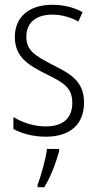

<svg xmlns="http://www.w3.org/2000/svg" viewBox="-20 -561 407 802"><path d="M331 -133C331 -224 271 -254 198 -291C127 -328 90 -350 90 -407C90 -468 132 -500 199 -500C237 -500 278 -488 307 -471L325 -510C290 -530 246 -541 198 -541C97 -541 42 -486 42 -407C42 -323 97 -290 172 -252C243 -217 282 -196 282 -132C282 -70 247 -33 170 -33C122 -33 74 -49 36 -72V-22C68 -5 114 10 171 10C277 10 331 -45 331 -133ZM227 70V61H176C172 102 150 177 137 211V221H165C193 175 214 118 227 70Z"/></svg>

Font: Noto Sans Armenian Condensed ExtraLight
Style: Regular
Weight: 200
Width: 3
Designer: Monotype Design Team
Foundry: Monotype Imaging Inc.
Version: Version 2.008